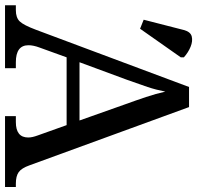

<svg xmlns="http://www.w3.org/2000/svg" viewBox="-30 -736 766 745"><g transform="rotate(90 352.5 -363.0)"><path d="M0 0V-42H19Q48 -42 62.5 -57Q77 -72 95 -120L317 -714H395L621 -95Q632 -64 647.5 -53Q663 -42 692 -42H705V0H430V-42H453Q513 -42 513 -90Q513 -98 511 -107Q509 -116 505 -127L465 -239H202L164 -134Q155 -110 155 -91Q155 -42 221 -42H244V0ZM221 -289H447L385 -464Q369 -508 356 -547Q343 -586 335 -622Q328 -586 317 -553Q306 -520 289 -473ZM91 -524 56 -538 96 -694Q103 -720 121 -724.5Q139 -729 161 -720Q183 -711 202 -694V-682Z"/></g></svg>

Font: NotoSerif-Regular
Style: Regular
Weight: 400
Designer: Monotype Design Team
Foundry: Monotype Imaging Inc.
Version: Version 2.007; ttfautohint (v1.8) -l 8 -r 50 -G 200 -x 14 -D